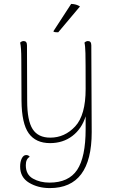

<svg xmlns="http://www.w3.org/2000/svg" viewBox="-20 -722 576 982"><path d="M449 -46Q449 240 235 240Q174 240 128.5 212.5Q83 185 83 130Q83 105 91.5 88Q100 71 114 71Q126 71 132 80Q112 91 112 123Q112 171 148.5 191.5Q185 212 233 212Q331 212 374.5 147Q418 82 418 -62V-127Q398 -63 350 -26.5Q302 10 236 10Q163 10 127 -40Q91 -90 90 -207L89 -417Q89 -480 83 -504Q91 -512 101 -512Q118 -512 118 -490L119 -206Q119 -105 147 -61.5Q175 -18 237 -18Q311 -18 364.5 -75.5Q418 -133 418 -267Q418 -411 417 -449.5Q416 -488 412 -504Q420 -512 430 -512Q447 -512 447 -490ZM278 -557H272Q255 -557 253 -562L344 -702Q371 -701 389 -689Z"/></svg>

Font: Arima Madurai Thin
Style: Regular
Weight: 250
Designer: Joana Correia and Natanael Gama
Foundry: NDISCOVER
Version: Version 1.020; ttfautohint (v1.5) -l 7 -r 28 -G 50 -x 13 -D 